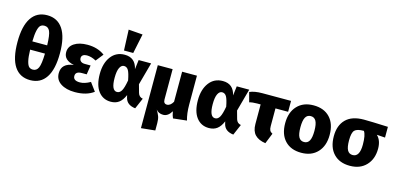

<svg xmlns="http://www.w3.org/2000/svg" viewBox="-87 -1424 4609 2227"><g transform="rotate(15 2217.5 -310.5)"><path d="M535 -373Q535 -179 469.5 -80.5Q404 18 280 18Q155 18 90 -80Q25 -178 25 -373Q25 -564 90.5 -662.5Q156 -761 280 -761Q404 -761 469.5 -663Q535 -565 535 -373ZM280 -635Q250 -635 232 -618.5Q214 -602 203 -555Q192 -508 190 -423H368Q365 -548 345 -591.5Q325 -635 280 -635ZM280 -108Q324 -108 344.5 -153Q365 -198 368 -324H190Q192 -238 203.5 -189.5Q215 -141 233 -124.5Q251 -108 280 -108Z M820 -551Q943 -551 1027 -488L956 -398Q898 -430 844 -430Q815 -430 797.5 -417.5Q780 -405 780 -382Q780 -357 797 -342.5Q814 -328 846 -328H915L898 -217H839Q764 -217 764 -162Q764 -106 845 -106Q901 -106 969 -145L1042 -46Q956 18 817 18Q712 18 646.5 -25Q581 -68 581 -147Q581 -266 726 -283Q601 -309 601 -404Q601 -472 661 -511.5Q721 -551 820 -551Z M1234 -844 1404 -831 1355 -596H1244ZM1267 -551Q1394 -551 1423 -420L1437 -533H1587L1513 -263L1540 -166Q1553 -120 1599 -112L1543 18Q1440 6 1420 -76L1413 -106Q1386 -42 1346.5 -12Q1307 18 1248 18Q1154 18 1098.5 -54.5Q1043 -127 1043 -262Q1043 -391 1103 -471Q1163 -551 1267 -551ZM1292 -423Q1260 -423 1240.5 -383Q1221 -343 1221 -262Q1221 -110 1289 -110Q1322 -110 1343 -145.5Q1364 -181 1380 -273Q1364 -358 1345 -390.5Q1326 -423 1292 -423Z M2160 0 1997 18Q1983 -10 1974 -62Q1933 7 1875 7Q1820 7 1788 -33Q1812 6 1823.5 37.5Q1835 69 1835 118V206L1667 223V-533H1845V-170Q1845 -118 1887 -118Q1928 -118 1959 -172V-533H2137V-183Q2137 -79 2160 0Z M2445 -551Q2572 -551 2601 -420L2615 -533H2765L2691 -263L2718 -166Q2731 -120 2777 -112L2721 18Q2618 6 2598 -76L2591 -106Q2564 -42 2524.5 -12Q2485 18 2426 18Q2332 18 2276.5 -54.5Q2221 -127 2221 -262Q2221 -391 2281 -471Q2341 -551 2445 -551ZM2470 -423Q2438 -423 2418.5 -383Q2399 -343 2399 -262Q2399 -110 2467 -110Q2500 -110 2521 -145.5Q2542 -181 2558 -273Q2542 -358 2523 -390.5Q2504 -423 2470 -423Z M3267 -402H3115V-190Q3115 -156 3124 -138.5Q3133 -121 3157 -109L3106 18Q3022 6 2979.5 -38.5Q2937 -83 2937 -167V-402H2895Q2837 -402 2802 -391L2771 -507Q2829 -533 2923 -533H3267Z M3535 -551Q3660 -551 3731 -476Q3802 -401 3802 -266Q3802 -136 3730.5 -59Q3659 18 3535 18Q3410 18 3339 -57Q3268 -132 3268 -267Q3268 -397 3339.5 -474Q3411 -551 3535 -551ZM3451 -267Q3451 -184 3471.5 -147.5Q3492 -111 3535 -111Q3578 -111 3598.5 -148.5Q3619 -186 3619 -266Q3619 -348 3598.5 -385Q3578 -422 3535 -422Q3492 -422 3471.5 -384.5Q3451 -347 3451 -267Z M4430 -533V-404L4330 -411Q4386 -358 4386 -258Q4386 -134 4314 -58Q4242 18 4119 18Q3994 18 3923 -57Q3852 -132 3852 -267Q3852 -396 3924.5 -469Q3997 -542 4141 -542Q4223 -542 4430 -533ZM4119 -111Q4203 -111 4203 -258Q4203 -374 4173 -416Q4092 -416 4063.5 -387Q4035 -358 4035 -266Q4035 -184 4055.5 -147.5Q4076 -111 4119 -111Z"/></g></svg>

Font: FiraGO ExtraBold
Style: Regular
Weight: 800
Designer: bBox Type
Foundry: bBox Type GmbH
Version: Version 1.001;PS 001.001;hotconv 1.0.88;makeotf.lib2.5.64775